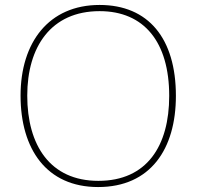

<svg xmlns="http://www.w3.org/2000/svg" viewBox="-20 -745 794 775"><path d="M690 -358C690 -590 579 -725 382 -725C177 -725 63 -574 63 -359C63 -143 168 10 376 10C587 10 690 -143 690 -358ZM90 -359C90 -556 186 -700 382 -700C562 -700 663 -575 663 -358C663 -156 573 -15 377 -15C182 -15 90 -159 90 -359Z"/></svg>

Font: Noto Sans Lao UI Thin
Style: Regular
Weight: 100
Designer: Monotype Design Team
Foundry: Monotype Imaging Inc.
Version: Version 2.000